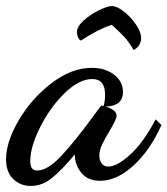

<svg xmlns="http://www.w3.org/2000/svg" viewBox="-46 -567 553 634"><path d="M-26 -41Q-26 -99 16.5 -171Q59 -243 125 -293Q191 -343 257 -343Q301 -343 330.5 -320.5Q360 -298 360 -263Q360 -217 303 -215Q339 -204 339 -185Q339 -178 332 -164Q325 -150 316 -135Q300 -109 291 -89.5Q282 -70 282 -53Q282 -38 289.5 -27.5Q297 -17 312 -17Q340 -17 383.5 -56Q427 -95 468 -173L487 -154Q450 -71 395 -20.5Q340 30 284 30Q244 30 222.5 3.5Q201 -23 201 -57Q156 -3 124 22Q92 47 56 47Q21 47 -2.5 24Q-26 1 -26 -41ZM264 -186 284 -213Q287 -218 292 -218L296 -217Q301 -233 301 -254Q301 -306 259 -306Q215 -306 167 -259Q119 -212 86.5 -147Q54 -82 54 -36Q54 -19 59.5 -11.5Q65 -4 77 -4Q112 -4 158.5 -54.5Q205 -105 264 -186ZM323 -485Q277 -470 221 -433Q214 -437 211 -445.5Q208 -454 208 -461Q208 -479 230 -499Q252 -519 280.5 -533Q309 -547 324 -547Q340 -547 363 -529Q386 -511 403 -486Q420 -461 420 -441Q420 -430 414 -419Q408 -408 395 -402Q381 -427 364.5 -445Q348 -463 323 -485Z"/></svg>

Font: Dancing Script
Style: Bold
Weight: 700
Designer: Pablo Impallari
Foundry: Pablo Impallari
Version: Version 2.000